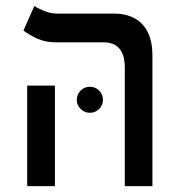

<svg xmlns="http://www.w3.org/2000/svg" viewBox="-20 -632 626 652"><path d="M403.8 0V-402.3Q403.8 -488.3 331.1 -488.3H170.4Q134.3 -488.3 106.9 -500.7Q79.6 -513.2 59.6 -528.3L96.7 -611.8Q107.9 -604 129.4 -595Q150.9 -585.9 174.3 -585.9H365.7Q429.7 -585.9 463.6 -549.3Q497.6 -512.7 497.6 -444.3V0ZM72.3 0V-341.3H166.5V0ZM285.2 -249Q267.1 -249 253.9 -262Q240.7 -274.9 240.7 -293Q240.7 -311.5 253.9 -324.5Q267.1 -337.4 285.2 -337.4Q303.7 -337.4 316.7 -324.5Q329.6 -311.5 329.6 -293Q329.6 -274.9 316.7 -262Q303.7 -249 285.2 -249Z"/></svg>

Font: Cascadia Mono PL
Style: Regular
Weight: 400
Monospace: yes
Designer: Aaron Bell
Foundry: Saja Typeworks
Version: Version 2404.023; ttfautohint (v1.8.4)